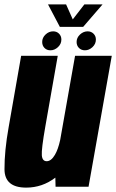

<svg xmlns="http://www.w3.org/2000/svg" viewBox="-28 -852 530 876"><path d="M225.5 0 224.5 -41.5Q165 4 91.5 4Q-7 4 -7.5 -79.5Q-8 -163 11.5 -272L68.5 -597.5H235.5L179 -276Q160.5 -170.5 162.8 -143.5Q165 -116.5 185 -116.5Q205.5 -116.5 222.5 -145.5Q237 -170 246.5 -213L314.5 -597.5H482L376 0ZM202 -622.5Q185.5 -622.5 175 -633.2Q164.5 -644 164.5 -660.5Q164.5 -680 179.8 -694.5Q195 -709 214.5 -709Q231 -709 241.5 -698.2Q252 -687.5 252 -671.5Q252 -651.5 236.5 -637Q221 -622.5 202 -622.5ZM359.5 -622.5Q343 -622.5 332.2 -633.2Q321.5 -644 321.5 -660.5Q321.5 -680 337 -694.5Q352.5 -709 372 -709Q388 -709 398.8 -698.2Q409.5 -687.5 409.5 -671.5Q409.5 -651.5 394 -637Q378.5 -622.5 359.5 -622.5ZM245 -729.5 191 -832H273.5L304 -763.5L357 -832H440L351.5 -729.5Z"/></svg>

Font: Anybody Condensed ExtraBold
Style: Italic
Weight: 800
Width: 3
Italic angle: -10°
Designer: Tyler Finck
Foundry: Etcetera Type Company
Version: Version 1.010; ttfautohint (v1.8.3) -l 8 -r 50 -G 200 -x 14 